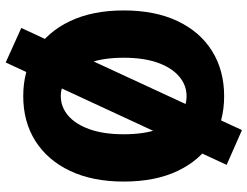

<svg xmlns="http://www.w3.org/2000/svg" viewBox="-120 -694 889 690"><g transform="rotate(90 325.0 -349.5)"><path d="M326 12Q234 12 164.5 -31.5Q95 -75 56.5 -156Q18 -237 18 -349Q18 -462 56.5 -543Q95 -624 164.5 -667Q234 -710 326 -710Q418 -710 487 -667Q556 -624 594.5 -543.5Q633 -463 633 -349Q633 -237 594.5 -156Q556 -75 487 -31.5Q418 12 326 12ZM326 -123Q365 -123 396 -149.5Q427 -176 445 -226.5Q463 -277 463 -349Q463 -422 445 -472.5Q427 -523 396 -549Q365 -575 326 -575Q287 -575 255.5 -548.5Q224 -522 206 -471.5Q188 -421 188 -349Q188 -277 206 -226.5Q224 -176 255.5 -149.5Q287 -123 326 -123ZM205 75 81 19 448 -774 573 -719Z"/></g></svg>

Font: Azeret Mono Thin
Style: Regular
Weight: 100
Designer: Martin Vácha
Foundry: Displaay
Version: Version 1.002